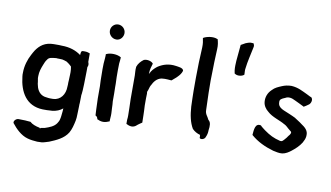

<svg xmlns="http://www.w3.org/2000/svg" viewBox="-91 -961 2402 1395"><g transform="rotate(10 1110.0 -264.0)"><path d="M58 120V121L59 122C88 159 128 200 178 214C201 221 227 223 251 225C262 225 273 225 283 224C302 222 318 215 333 211H334C387 189 440 167 470 118C485 92 493 60 500 26L503 4C503 -2 504 -11 504 -20C504 -29 505 -41 505 -49C505 -60 506 -73 506 -85C506 -92 506 -100 507 -105V-106C507 -122 508 -138 508 -154V-163C508 -167 509 -171 510 -176V-177L512 -199C513 -214 514 -230 514 -245C514 -273 516 -313 516 -343V-372C523 -384 522 -396 516 -410V-473C505 -477 495 -481 479 -481H467C448 -482 451 -464 449 -452V-449C413 -476 366 -493 306 -493C299 -493 293 -493 286 -494H248C182 -494 146 -464 119 -425C111 -414 105 -400 98 -388C78 -351 62 -302 62 -251C61 -241 62 -232 63 -223C75 -111 127 -17 249 -13H281C287 -13 290 -13 298 -14C305 -14 312 -15 318 -15H319C349 -18 376 -29 396 -46C396 -40 395 -35 395 -27C394 -24 394 -18 394 -17C392 2 391 20 386 38C384 48 378 57 372 67C354 94 321 106 288 117C279 119 269 120 259 122C256 128 253 128 250 122C222 117 193 106 179 92L177 91H176C161 89 150 90 138 88H137C123 88 107 88 94 87C74 84 53 105 58 120ZM176 -231V-246C176 -278 186 -306 197 -333C203 -349 208 -361 218 -374C230 -394 251 -393 283 -397C285 -397 290 -396 292 -396H302C311 -396 318 -395 327 -395C336 -393 352 -389 361 -385L378 -373C385 -367 392 -362 398 -355C399 -348 400 -340 401 -334C404 -307 400 -282 400 -253C399 -248 399 -242 399 -238V-222C399 -218 398 -212 398 -207C398 -149 365 -104 312 -101H286C283 -101 280 -102 274 -102C270 -103 264 -103 261 -104H260C223 -107 200 -131 189 -163C187 -173 181 -190 181 -200V-201C179 -211 177 -222 176 -231Z M627 -376C627 -355 628 -316 628 -295C628 -287 628 -282 629 -272C629 -266 629 -261 630 -251V-161C630 -152 630 -145 631 -134C631 -118 633 -91 633 -77C634 -66 635 -51 635 -40V-37L647 -28C648 -26 650 -22 652 -17V-12C665 -6 679 0 697 0C717 0 730 -7 744 -12V-23C744 -34 746 -44 746 -56V-72C746 -84 745 -97 744 -109L743 -134V-135C742 -144 741 -151 741 -159V-216C741 -231 740 -250 740 -265V-288C738 -316 738 -359 738 -389C738 -395 739 -438 739 -438C740 -450 743 -467 743 -481V-484L741 -485C716 -501 665 -504 635 -489L632 -488V-476C632 -471 631 -466 631 -457C628 -432 627 -404 627 -376ZM631 -662C631 -632 656 -607 685 -606H693C720 -609 739 -634 739 -661C739 -691 714 -716 684 -716C655 -716 631 -692 631 -662Z M865 -435C862 -409 866 -392 866 -372V-200C867 -177 868 -156 868 -132C868 -114 869 -96 869 -80C870 -70 868 -56 867 -45V-15C877 -10 891 -3 907 -3C919 -3 931 -8 938 -14L950 -24C960 -30 969 -39 979 -44V-47C979 -63 978 -81 978 -97C978 -108 978 -120 977 -130C977 -145 975 -156 975 -170V-222C976 -236 976 -247 976 -257V-259C975 -261 975 -264 975 -267C975 -268 976 -269 975 -272C983 -286 985 -308 993 -321V-322H994C1006 -348 1026 -377 1062 -384C1095 -388 1120 -383 1132 -383H1134L1136 -384C1148 -396 1164 -406 1175 -419C1188 -432 1199 -446 1205 -465V-468C1201 -488 1165 -489 1149 -492C1096 -500 1054 -486 1019 -464C1006 -455 988 -438 980 -426L974 -417V-416C971 -411 968 -407 965 -400V-403C965 -432 973 -457 980 -479L978 -481C969 -494 935 -505 910 -494V-493H909C890 -479 873 -460 865 -436Z M1306 -336C1307 -317 1307 -301 1307 -284C1308 -262 1309 -242 1309 -221C1313 -159 1324 -105 1349 -63C1364 -47 1385 -35 1408 -29V-21L1409 -20V-7C1412 -1 1422 0 1430 -2C1440 -5 1449 -11 1453 -25C1459 -38 1463 -54 1463 -74C1466 -88 1466 -105 1465 -116V-117C1462 -133 1459 -138 1448 -148C1438 -172 1420 -183 1420 -215C1418 -257 1417 -299 1416 -341L1415 -431C1415 -462 1416 -488 1417 -519L1418 -568C1419 -600 1421 -633 1422 -663C1424 -693 1419 -715 1413 -737L1412 -736C1380 -752 1327 -740 1306 -726C1311 -702 1314 -685 1313 -657C1309 -585 1306 -508 1306 -431Z M1574 -534 1578 -512 1580 -511C1598 -497 1633 -501 1648 -515L1649 -517L1648 -539C1647 -547 1648 -555 1649 -562C1655 -616 1670 -672 1680 -723C1684 -736 1678 -746 1675 -752H1672C1648 -756 1631 -747 1617 -742C1607 -737 1596 -729 1585 -724C1581 -684 1577 -644 1574 -605C1573 -582 1571 -560 1574 -534Z M1783 -95 1785 -93C1831 -53 1888 -26 1951 -8C1971 -4 1996 3 2019 0C2043 -3 2067 -19 2082 -31C2108 -51 2135 -76 2152 -104C2161 -121 2168 -134 2170 -154V-157C2174 -196 2146 -217 2119 -235C2103 -248 2084 -258 2067 -270V-271H2066C2051 -279 2037 -284 2022 -291C1981 -310 1933 -318 1933 -362V-363C1930 -384 1947 -391 1965 -399H1966C1974 -404 1985 -409 1999 -409C2018 -409 2031 -401 2047 -394C2066 -384 2087 -376 2111 -363L2113 -361C2117 -362 2143 -380 2144 -381C2162 -390 2173 -422 2157 -438L2155 -439C2143 -442 2134 -450 2121 -455C2084 -472 2051 -492 2001 -495C1974 -495 1951 -489 1932 -481C1906 -470 1883 -461 1864 -440C1836 -414 1825 -380 1828 -348C1830 -320 1847 -296 1868 -280C1903 -247 1961 -234 1998 -211H1999C2011 -205 2022 -194 2032 -185C2040 -178 2044 -175 2054 -167C2061 -159 2052 -144 2042 -134C2034 -122 2027 -112 2017 -102C2008 -93 2003 -84 1988 -87C1939 -99 1909 -114 1867 -144C1855 -154 1842 -162 1833 -172L1832 -174H1830C1788 -184 1786 -133 1783 -97Z"/></g></svg>

Font: Hussar Pisanka
Style: Sbd
Weight: 600
Designer: Robert Jablonski
Foundry: Cannot Into Space Fonts
Version: Version 1.070